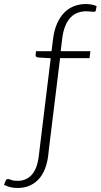

<svg xmlns="http://www.w3.org/2000/svg" viewBox="-145 -736 500 954"><path d="M54.5 -17 107 -446.5 44 -450.5Q38 -451.5 34.5 -454.5Q31 -457.5 32 -463L34 -481.5H111L119 -545Q124.5 -587.5 138.8 -619.5Q153 -651.5 174 -673Q195 -694.5 222.5 -705.2Q250 -716 281.5 -716Q296 -716 310 -713.5Q324 -711 335 -705.5L331 -683.5Q329.5 -679 326.5 -678Q323.5 -677 317.8 -677.2Q312 -677.5 303.8 -678.8Q295.5 -680 284 -680Q261.5 -680 241.5 -672.8Q221.5 -665.5 206 -649.5Q190.5 -633.5 179.5 -607.2Q168.5 -581 164 -543.5L156.5 -481.5H304L300 -447H153.5L100 -11.5L94.5 36.5Q90 74 78 104Q66 134 46.8 154.8Q27.5 175.5 1.2 186.8Q-25 198 -58 198Q-77 198 -92.8 194.2Q-108.5 190.5 -125 182.5L-117.5 163.5Q-115 157 -111.8 155.2Q-108.5 153.5 -105 153.5Q-100.5 153.5 -89.2 158Q-78 162.5 -57.5 162.5Q-14 162.5 13 132.2Q40 102 47.5 40.5Z"/></svg>

Font: Lato Light
Style: Italic
Weight: 300
Italic angle: -7°
Designer: Lukasz Dziedzic
Foundry: tyPoland Lukasz Dziedzic
Version: Version 2.007; 2014-02-27